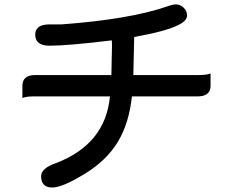

<svg xmlns="http://www.w3.org/2000/svg" viewBox="-20 -774 1040 862"><path d="M481.9 -592.8Q285.2 -568.8 202.1 -568.8Q157.2 -568.8 143.6 -594.2Q138.2 -605 138.2 -619.1Q138.2 -637.7 149.4 -648.4Q165 -664.6 203.1 -664.6H257.8Q559.6 -687 727.5 -744.1Q755.9 -754.4 769.5 -754.4Q789.6 -754.4 805.7 -738.3Q819.8 -724.1 819.8 -704.1Q819.8 -681.6 782.7 -662.6Q727.1 -633.8 582.5 -607.9L578.6 -437H867.2Q903.3 -437 918 -441.9L925.3 -444.3V-389.2Q925.3 -361.3 904.8 -349.1Q890.6 -341.3 867.2 -341.3H572.3Q559.1 -219.2 508.8 -136.7Q458 -52.7 358.9 7.3Q309.1 37.6 273.4 52.7Q237.8 67.9 213.9 67.9Q189.9 67.9 177.2 55.2Q164.6 42.5 164.6 17.6Q164.6 -18.6 229.5 -41Q453.6 -126 473.6 -341.3H137.7Q102.5 -341.3 87.9 -336.4L80.6 -334V-389.2Q80.6 -410.6 92.8 -422.9Q106.9 -437 137.7 -437H480L482.9 -572.3Q482.4 -582.5 481.9 -592.8Z"/></svg>

Font: YuPearl-Medium
Style: Medium
Weight: 500
Designer: Max Yao
Foundry: Max-Everyday
Version: Version 1.011; ttfautohint (v1.8.3)